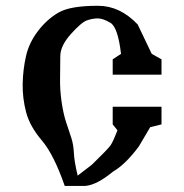

<svg xmlns="http://www.w3.org/2000/svg" viewBox="-20 -547 625 653"><path d="M244.1 50.3 292.5 13.2Q347.7 -40.5 356.2 -53Q364.7 -65.4 379.4 -104L363.3 -124V-184.1H529.3V-124L490.7 -114.3L452.1 -48.8Q406.2 12.7 363.8 37.1Q308.6 82.5 269.5 85.4H200.2Q163.1 -21.5 122.3 -69.3Q81.5 -117.2 68.8 -165.3Q56.2 -213.4 57.1 -262Q58.1 -310.5 68.4 -356Q78.6 -401.4 109.1 -441.4Q139.6 -481.4 179.2 -504.4Q218.8 -527.3 312 -527.3H314Q387.7 -527.3 448.2 -463.9L496.1 -363.8L529.3 -345.2V-293H363.3V-345.2L391.6 -363.8Q380.9 -454.6 355.5 -469.5Q330.1 -484.4 312.7 -484.4Q295.4 -484.4 276.4 -478Q257.3 -471.7 221.2 -431.4Q185.1 -391.1 185.1 -356.2Q185.1 -321.3 184.3 -280.8Q183.6 -240.2 189.7 -199.2Q195.8 -158.2 205.3 -130.1Q214.8 -102.1 222.4 -78.6Q230 -55.2 231.2 -27.3Q232.4 0.5 244.1 50.3Z"/></svg>

Font: Panteley
Style: Regular
Weight: 500
Designer: Kalashnikov Yuriy
Foundry: Øêîëà ïàâà èìåíè ñâÿòîãî àâíîàïîñòîëüíîãî Âëàäèìèà
Version: Version 1.80 April 12, 2018